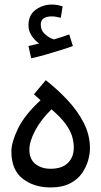

<svg xmlns="http://www.w3.org/2000/svg" viewBox="-20 -823 445 843"><path d="M202 0Q129 0 79.5 -38.5Q30 -77 30 -158Q30 -198 58.5 -257.5Q87 -317 158 -383L129 -409L181 -471Q233 -430 277 -383Q321 -336 348 -283Q375 -230 375 -171Q375 -148 367 -119Q359 -90 340 -62.5Q321 -35 287 -17.5Q253 0 202 0ZM202 -82Q252 -82 278 -107.5Q304 -133 304 -175Q304 -198 297 -223Q290 -248 269 -277.5Q248 -307 206 -343Q160 -298 134.5 -250Q109 -202 109 -166Q109 -124 135.5 -103Q162 -82 202 -82ZM117 -567 105 -621Q120 -624 131 -627Q142 -630 152 -632Q133 -645 119 -666Q105 -687 105 -712Q105 -757 136.5 -780Q168 -803 208 -803Q231 -803 255 -795L247 -745Q237 -747 228 -749Q219 -751 208 -751Q159 -751 159 -715Q159 -689 178.5 -672Q198 -655 217 -650Q255 -661 284 -672L300 -621Q276 -612 243.5 -602Q211 -592 178 -582.5Q145 -573 117 -567Z"/></svg>

Font: Noto IKEA Arabic
Style: Regular
Weight: 400
Designer: Monotype Design Team
Foundry: Monotype Imaging Inc.
Version: Version 1.200